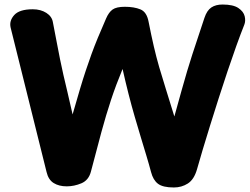

<svg xmlns="http://www.w3.org/2000/svg" viewBox="-20 -810 1104 849"><path d="M27 -688Q20 -718 43 -743.5Q66 -769 125 -769Q160 -769 185 -753Q210 -737 214 -711Q224 -659 231.5 -620Q239 -581 245.5 -548Q252 -515 260 -480.5Q268 -446 278 -404Q288 -362 301 -304Q319 -367 333 -414Q347 -461 359.5 -498.5Q372 -536 384.5 -570.5Q397 -605 412.5 -642.5Q428 -680 449 -728Q461 -756 478 -768Q495 -780 532 -780Q573 -780 601 -768.5Q629 -757 637 -714Q649 -653 660 -605.5Q671 -558 684 -513Q697 -468 713.5 -416Q730 -364 751 -295Q769 -360 782.5 -408.5Q796 -457 807.5 -495.5Q819 -534 830.5 -569.5Q842 -605 855 -643.5Q868 -682 884 -731Q895 -764 914.5 -777Q934 -790 964 -790Q1011 -790 1034 -774.5Q1057 -759 1062 -738Q1067 -717 1060 -700Q1044 -660 1025 -607Q1006 -554 986 -494.5Q966 -435 946.5 -374Q927 -313 909 -255Q891 -197 876 -147Q861 -97 851 -61Q838 -16 810.5 1.5Q783 19 749 19Q700 19 678.5 2.5Q657 -14 648 -49Q639 -83 627.5 -121Q616 -159 603 -202Q590 -245 576 -293Q562 -341 548.5 -394Q535 -447 522 -505Q493 -435 471 -368.5Q449 -302 428.5 -226.5Q408 -151 382 -51Q372 -13 340 0.5Q308 14 275 14Q241 14 217.5 -0.5Q194 -15 186 -49Z"/></svg>

Font: Playpen Sans ExtraBold
Style: Regular
Weight: 800
Designer: Laura Meseguer, Veronika Burian, José Scaglione
Foundry: TypeTogether
Version: Version 1.001